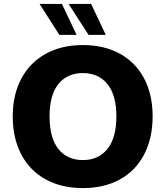

<svg xmlns="http://www.w3.org/2000/svg" viewBox="-20 -951 845 980"><path d="M45 -357Q45 -468 89 -550Q133 -632 213.5 -676.5Q294 -721 403 -721Q512 -721 592.5 -676.5Q673 -632 716 -550Q759 -468 759 -357Q759 -246 716 -163Q673 -80 592.5 -35.5Q512 9 403 9Q294 9 213 -35.5Q132 -80 88.5 -163Q45 -246 45 -357ZM574 -357Q574 -465 528.5 -521.5Q483 -578 403 -578Q323 -578 278 -522Q233 -466 233 -357Q233 -247 278 -190.5Q323 -134 403 -134Q483 -134 528.5 -191Q574 -248 574 -357ZM182 -931H296L371 -773H283ZM330 -931H445L520 -773H432Z"/></svg>

Font: Muli Black
Style: Regular
Weight: 900
Designer: Vernon Adams
Foundry: Vernon Adams
Version: Version 2.001